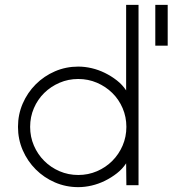

<svg xmlns="http://www.w3.org/2000/svg" viewBox="-20 -776 710 790"><path d="M619 -756H670V-588H619ZM302 -6Q251 -6 206 -25.5Q161 -45 127 -79Q93 -113 73.5 -158Q54 -203 54 -254Q54 -305 73.5 -350Q93 -395 127 -429Q161 -463 206 -482.5Q251 -502 302 -502Q329 -502 357 -495.5Q385 -489 411.5 -476Q438 -463 461 -445Q484 -427 499 -404V-756H550V-14H500L499 -104Q484 -81 461 -63Q438 -45 411.5 -32Q385 -19 357 -12.5Q329 -6 302 -6ZM379 -435.5Q343 -451 302 -451Q261 -451 225 -435.5Q189 -420 162 -393.5Q135 -367 119.5 -331Q104 -295 104 -254Q104 -213 119.5 -177Q135 -141 162 -114Q189 -87 225 -71.5Q261 -56 302 -56Q343 -56 379 -71.5Q415 -87 442 -114Q469 -141 484.5 -177Q500 -213 500 -254Q500 -295 484.5 -331Q469 -367 442 -393.5Q415 -420 379 -435.5Z"/></svg>

Font: Leon Sans
Style: Light
Weight: 300
Designer: Jongmin Kim
Version: Version 1.2